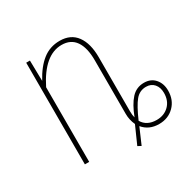

<svg xmlns="http://www.w3.org/2000/svg" viewBox="-135 -662 847 849"><g transform="rotate(-30 289.0 -237.0)"><path d="M578 -99Q578 -51 547.5 -20.5Q517 10 470 10Q419 10 389 -26L354 55L337 46L377 -44Q364 -72 364 -103V-377Q364 -441 340.5 -475Q317 -509 270 -509Q182 -509 118 -381V0H96V-519H115L117 -414Q147 -470 184.5 -499.5Q222 -529 272 -529Q328 -529 357 -489.5Q386 -450 386 -379V-103Q386 -83 390 -70Q411 -125 437 -153.5Q463 -182 502 -182Q537 -182 557.5 -158.5Q578 -135 578 -99ZM557 -99Q557 -127 542 -144.5Q527 -162 501 -162Q468 -162 446.5 -136Q425 -110 398 -48Q420 -11 470 -11Q508 -11 532.5 -35Q557 -59 557 -99Z"/></g></svg>

Font: Fira Sans Extra Condensed Thin
Style: Regular
Weight: 250
Width: 1
Designer: Carrois Corporate & Edenspiekermann AG
Foundry: Carrois Corporate GbR & Edenspiekermann AG
Version: Version 4.203